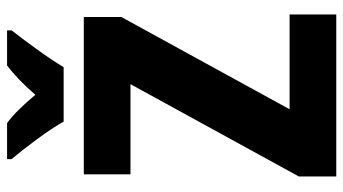

<svg xmlns="http://www.w3.org/2000/svg" viewBox="-234 -737 971 543"><g transform="rotate(-90 251.5 -465.5)"><path d="M482 0H24V-106L285 -582H30V-714H475V-608L214 -132H482ZM437 -931H338Q298 -901 255 -851Q233 -877 214 -896.5Q195 -916 175 -931H73V-918Q97 -890 129.5 -846Q162 -802 179 -771H333Q352 -803 383.5 -846.5Q415 -890 437 -918Z"/></g></svg>

Font: Noto Sans Display SemiCondensed Extra
Style: Regular
Weight: 800
Width: 4
Designer: Monotype Design Team
Foundry: Monotype Imaging Inc.
Version: Version 1.900